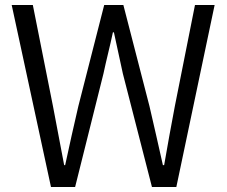

<svg xmlns="http://www.w3.org/2000/svg" viewBox="-20 -752 912 772"><path d="M185 0H282L396 -456C408 -513 422 -565 434 -622H438C450 -565 462 -513 474 -456L591 0H689L843 -732H764L683 -325C668 -247 654 -168 640 -88H635C617 -168 599 -248 581 -325L476 -732H399L295 -325C277 -247 259 -168 242 -88H238C223 -168 208 -247 193 -325L112 -732H27Z"/></svg>

Font: Source Han Sans JP Normal
Style: Regular
Weight: 350
Designer: Ryoko NISHIZUKA 西塚涼子 (kana, bopomofo & ideographs); Paul D. Hunt (Latin, Greek & Cyrillic); Sandoll Communications 산돌커뮤니
Foundry: Adobe
Version: Version 2.002;hotconv 1.0.116;makeotfexe 2.5.65601